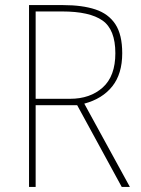

<svg xmlns="http://www.w3.org/2000/svg" viewBox="-20 -827 554 754"><path d="M228 -807Q303 -807 354.5 -790Q406 -773 433 -732Q460 -691 460 -618Q460 -537 421 -488Q382 -439 311 -420L490 -93H458L283 -414H120V-93H94V-807ZM224 -782H120V-439H255Q334 -439 383.5 -483.5Q433 -528 433 -618Q433 -711 382.5 -746.5Q332 -782 224 -782Z"/></svg>

Font: Noto Sans Telugu UI SemiCondensed Thin
Style: Regular
Weight: 100
Width: 4
Designer: Jelle Bosma - Monotype Design Team
Foundry: Monotype Imaging Inc.
Version: Version 2.005; ttfautohint (v1.8.4.7-5d5b)